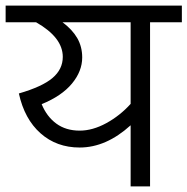

<svg xmlns="http://www.w3.org/2000/svg" viewBox="-40 -662 666 682"><path d="M606 -583H493V0H424V-217Q337 -138 243 -138Q161 -138 104 -188.5Q47 -239 27 -330Q110 -354 146.5 -385Q183 -416 183 -460Q183 -529 88 -583H-20V-642H606ZM424 -583H182Q217 -557 234.5 -526.5Q252 -496 252 -458Q252 -409 215.5 -365Q179 -321 108 -292Q126 -248 160 -223Q194 -198 243 -198Q289 -198 337.5 -224.5Q386 -251 424 -293Z"/></svg>

Font: Martel Sans Light
Style: Regular
Weight: 300
Designer: Dan Reynolds and Mathieu Réguer
Foundry: Dan Reynolds and Mathieu Réguer
Version: Version 1.002; ttfautohint (v1.1) -l 5 -r 5 -G 72 -x 0 -D la